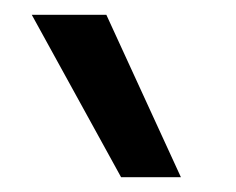

<svg xmlns="http://www.w3.org/2000/svg" viewBox="-20 -810 319 260"><path d="M144 -570 23 -790H124L225 -570Z"/></svg>

Font: M PLUS 2
Style: Regular
Weight: 400
Designer: Coji Morishita
Foundry: UNDERFOREST DESIGN
Version: Version 1.001